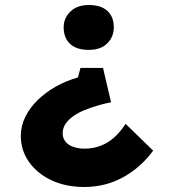

<svg xmlns="http://www.w3.org/2000/svg" viewBox="-20 -565 703 766"><path d="M391 -294 423 -157Q397 -152 370 -144Q343 -136 318 -126Q293 -116 273 -102Q253 -88 241.5 -71Q230 -54 230 -33Q230 -13 242 1Q254 15 274 21.5Q294 28 317 28Q367 28 407.5 4Q448 -20 481 -71L591 36Q541 104 470.5 142.5Q400 181 316 181Q243 181 186 154.5Q129 128 96 81.5Q63 35 63 -23Q63 -62 80.5 -98Q98 -134 129.5 -165Q161 -196 202.5 -219.5Q244 -243 291 -256L301 -294ZM434 -456Q434 -418 408 -392Q382 -366 334 -366Q285 -366 259.5 -390Q234 -414 234 -456Q234 -493 261 -519Q288 -545 334 -545Q383 -545 408.5 -521.5Q434 -498 434 -456Z"/></svg>

Font: Lexend Exa
Style: Bold
Weight: 700
Designer: Bonnie Shaver-Troup, Thomas Jockin
Foundry: Lexend
Version: Version 1.007